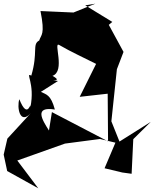

<svg xmlns="http://www.w3.org/2000/svg" viewBox="-27 -796 839 1043"><path d="M688 148 697 -40 792 -134 622 -27 578 -137 608 -420 644 -514 564 -661 583 -677 436 -767 491 -776 372 -728 193 -736C219 -605 196 -609 186 -576C146 -555 181 -513 143 -385C107 -405 165 -344 138 -213C141 -256 126 -136 78 -257C64 -214 80 -116 140 -181L13 -43L-7 44L12 133L181 227L67 76L326 -16L516 -41L600 -21L541 118L637 141ZM288 -356C212 -369 328 -345 258 -384C330 -409 261 -571 294 -552C359 -514 428 -483 495 -449L406 -270L558 -287L560 -28L255 -187L239 -87C202 -145 156 -219 271 -201C249 -282 225 -282 195 -297Z"/></svg>

Font: Asimov Silicon
Style: Regular
Weight: 400
Designer: Google
Version: Version 2.000980; 2014